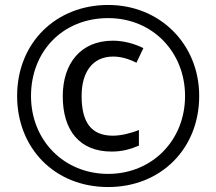

<svg xmlns="http://www.w3.org/2000/svg" viewBox="-20 -744 871 774"><path d="M416 10C628 10 783 -144 783 -357C783 -567 624 -724 416 -724C206 -724 49 -572 49 -357C49 -149 198 10 416 10ZM416 -43C237 -43 105 -179 105 -357C105 -537 233 -671 416 -671C596 -671 726 -533 726 -357C726 -177 592 -43 416 -43ZM430 -133C474 -133 507 -143 540 -157V-220C506 -206 466 -197 435 -197C347 -197 309 -252 309 -357C309 -457 356 -516 436 -516C465 -516 497 -508 530 -491L558 -550C520 -569 476 -580 435 -580C306 -580 233 -489 233 -356C233 -219 300 -133 430 -133Z"/></svg>

Font: Noto Sans Lao SemiCondensed
Style: Regular
Weight: 400
Width: 4
Designer: Monotype Design Team
Foundry: Monotype Imaging Inc.
Version: Version 2.004